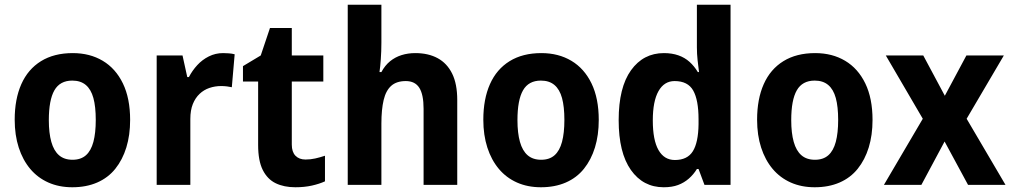

<svg xmlns="http://www.w3.org/2000/svg" viewBox="-20 -780 4269 810"><path d="M529 -274Q529 -210 513 -158Q497 -106 466.5 -68Q436 -30 390 -10Q344 10 285 10Q229 10 184 -10Q139 -30 107.5 -67.5Q76 -105 59 -157.5Q42 -210 42 -275Q42 -362 70 -425Q98 -488 153 -522Q208 -556 287 -556Q359 -556 413.5 -523.5Q468 -491 498.5 -428Q529 -365 529 -274ZM186 -273Q186 -219 196.5 -181.5Q207 -144 229 -125Q251 -106 286 -106Q321 -106 342.5 -125Q364 -144 374 -181.5Q384 -219 384 -274Q384 -330 374 -366.5Q364 -403 342 -421.5Q320 -440 285 -440Q233 -440 209.5 -399Q186 -358 186 -273Z M921 -556Q932 -556 945.5 -555Q959 -554 970 -551L958 -412Q950 -414 937.5 -415.5Q925 -417 913 -417Q887 -417 863.5 -409Q840 -401 822 -384Q804 -367 793.5 -341Q783 -315 783 -278V0H641V-546H750L770 -455H777Q791 -482 812 -505Q833 -528 861 -542Q889 -556 921 -556Z M1269 -107Q1290 -107 1310 -111.5Q1330 -116 1351 -123V-15Q1327 -4 1295.5 3Q1264 10 1226 10Q1178 10 1143 -7Q1108 -24 1088.5 -63Q1069 -102 1069 -168V-436H1005V-501L1080 -546L1119 -662H1211V-546H1344V-436H1211V-170Q1211 -139 1226.5 -123Q1242 -107 1269 -107Z M1589 -600Q1589 -564 1586.5 -530Q1584 -496 1581 -476H1589Q1604 -504 1625.5 -521.5Q1647 -539 1674 -547.5Q1701 -556 1732 -556Q1787 -556 1826.5 -534.5Q1866 -513 1887.5 -469.5Q1909 -426 1909 -358V0H1767V-321Q1767 -381 1749 -409.5Q1731 -438 1692 -438Q1653 -438 1630.5 -418Q1608 -398 1598.5 -358Q1589 -318 1589 -259V0H1447V-760H1589Z M2506 -274Q2506 -210 2490 -158Q2474 -106 2443.5 -68Q2413 -30 2367 -10Q2321 10 2262 10Q2206 10 2161 -10Q2116 -30 2084.5 -67.5Q2053 -105 2036 -157.5Q2019 -210 2019 -275Q2019 -362 2047 -425Q2075 -488 2130 -522Q2185 -556 2264 -556Q2336 -556 2390.5 -523.5Q2445 -491 2475.5 -428Q2506 -365 2506 -274ZM2163 -273Q2163 -219 2173.5 -181.5Q2184 -144 2206 -125Q2228 -106 2263 -106Q2298 -106 2319.5 -125Q2341 -144 2351 -181.5Q2361 -219 2361 -274Q2361 -330 2351 -366.5Q2341 -403 2319 -421.5Q2297 -440 2262 -440Q2210 -440 2186.5 -399Q2163 -358 2163 -273Z M2780 10Q2693 10 2641.5 -63Q2590 -136 2590 -273Q2590 -411 2642 -483.5Q2694 -556 2781 -556Q2815 -556 2842 -546.5Q2869 -537 2889 -519Q2909 -501 2924 -476H2929Q2926 -498 2923 -525.5Q2920 -553 2920 -580V-760H3062V0H2952L2927 -67H2920Q2906 -44 2886 -26.5Q2866 -9 2840.5 0.5Q2815 10 2780 10ZM2827 -105Q2880 -105 2903 -142Q2926 -179 2927 -256V-277Q2927 -358 2904.5 -398Q2882 -438 2826 -438Q2782 -438 2758 -395.5Q2734 -353 2734 -272Q2734 -189 2758 -147Q2782 -105 2827 -105Z M3661 -274Q3661 -210 3645 -158Q3629 -106 3598.5 -68Q3568 -30 3522 -10Q3476 10 3417 10Q3361 10 3316 -10Q3271 -30 3239.5 -67.5Q3208 -105 3191 -157.5Q3174 -210 3174 -275Q3174 -362 3202 -425Q3230 -488 3285 -522Q3340 -556 3419 -556Q3491 -556 3545.5 -523.5Q3600 -491 3630.5 -428Q3661 -365 3661 -274ZM3318 -273Q3318 -219 3328.5 -181.5Q3339 -144 3361 -125Q3383 -106 3418 -106Q3453 -106 3474.5 -125Q3496 -144 3506 -181.5Q3516 -219 3516 -274Q3516 -330 3506 -366.5Q3496 -403 3474 -421.5Q3452 -440 3417 -440Q3365 -440 3341.5 -399Q3318 -358 3318 -273Z M3873 -279 3717 -546H3875L3966 -376L4057 -546H4215L4058 -279L4222 0H4064L3965 -183L3867 0H3709Z"/></svg>

Font: Noto Sans Thai SemiCondensed
Style: Bold
Weight: 700
Width: 4
Designer: Monotype Design Team
Foundry: Monotype Imaging Inc.
Version: Version 2.001